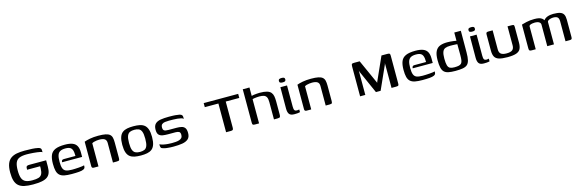

<svg xmlns="http://www.w3.org/2000/svg" viewBox="43 -1556 7831 2603"><g transform="rotate(-15 3958.0 -254.5)"><path d="M301 7Q229 7 179.5 -4Q130 -15 99.5 -41.5Q69 -68 55 -113.5Q41 -159 41 -229Q41 -304 59 -351Q77 -398 112 -423Q147 -448 196 -457Q245 -466 308 -466Q365 -466 411.5 -463.5Q458 -461 488 -454Q510 -450 520.5 -442.5Q531 -435 533.5 -426Q536 -417 536 -408V-382Q529 -389 509.5 -393Q490 -397 464.5 -400.5Q439 -404 412 -406Q385 -408 361 -409Q337 -410 323 -410Q257 -410 218.5 -394.5Q180 -379 163.5 -340Q147 -301 147 -229Q147 -160 162 -121Q177 -82 212 -66Q247 -50 307 -50Q361 -50 393 -60Q425 -70 439.5 -97.5Q454 -125 455 -174Q456 -185 455.5 -193.5Q455 -202 455 -207H272Q272 -229 274.5 -241.5Q277 -254 288 -259Q299 -264 322 -264H555V-175Q555 -123 542.5 -88.5Q530 -54 501.5 -33Q473 -12 423.5 -2.5Q374 7 301 7Z M844 6Q783 6 741.5 -2Q700 -10 675.5 -32Q651 -54 641 -93Q631 -132 631 -194Q631 -268 650 -314Q669 -360 717.5 -381.5Q766 -403 853 -403Q921 -403 961.5 -386.5Q1002 -370 1020 -335Q1038 -300 1038 -246V-182H757Q757 -198 764 -208Q771 -218 790 -218H954L953 -244Q952 -300 929.5 -326Q907 -352 849 -352Q801 -352 774 -337Q747 -322 736 -288.5Q725 -255 725 -196Q725 -135 737.5 -103.5Q750 -72 779.5 -61Q809 -50 862 -50Q881 -50 906.5 -51Q932 -52 958.5 -54Q985 -56 1006 -59Q1027 -62 1034 -65V-51Q1034 -40 1029 -29Q1024 -18 1008 -11Q987 -1 946.5 2.5Q906 6 844 6Z M1153 0Q1125 0 1125 -28V-372Q1155 -384 1206 -393.5Q1257 -403 1322 -403Q1386 -403 1424.5 -395Q1463 -387 1483 -369.5Q1503 -352 1509.5 -324Q1516 -296 1516 -255V-38Q1516 -24 1513.5 -15Q1511 -6 1502.5 -3Q1494 0 1477 0H1422V-275Q1422 -314 1398 -331Q1374 -348 1322 -348Q1306 -348 1286 -345.5Q1266 -343 1248 -338Q1230 -333 1219 -325V0Z M1816 6Q1766 6 1727.5 -1.5Q1689 -9 1661.5 -30Q1634 -51 1620 -92Q1606 -133 1606 -199Q1606 -265 1620 -306Q1634 -347 1661.5 -368Q1689 -389 1727.5 -396.5Q1766 -404 1816 -404Q1864 -404 1902.5 -396.5Q1941 -389 1968 -368Q1995 -347 2009.5 -306Q2024 -265 2024 -199Q2024 -132 2009.5 -91Q1995 -50 1968 -29.5Q1941 -9 1902.5 -1.5Q1864 6 1816 6ZM1816 -44Q1852 -44 1877.5 -55Q1903 -66 1916 -99Q1929 -132 1929 -199Q1929 -266 1916 -299Q1903 -332 1877.5 -343Q1852 -354 1816 -354Q1780 -354 1754 -343Q1728 -332 1714.5 -299Q1701 -266 1701 -199Q1701 -132 1714.5 -99Q1728 -66 1754 -55Q1780 -44 1816 -44Z M2273 4Q2254 4 2228 3Q2202 2 2175.5 -1.5Q2149 -5 2128 -12Q2115 -15 2107.5 -20Q2100 -25 2096.5 -37.5Q2093 -50 2093 -76Q2118 -65 2149 -58.5Q2180 -52 2210.5 -50Q2241 -48 2263 -48Q2290 -48 2316.5 -50Q2343 -52 2365.5 -59Q2388 -66 2401.5 -81Q2415 -96 2415 -122Q2415 -157 2397 -167Q2379 -177 2347 -177H2242Q2203 -177 2169.5 -182Q2136 -187 2115.5 -208Q2095 -229 2095 -279Q2095 -334 2122 -361Q2149 -388 2198.5 -396Q2248 -404 2315 -404Q2340 -404 2373.5 -403Q2407 -402 2436 -397Q2460 -395 2474.5 -389.5Q2489 -384 2496 -374.5Q2503 -365 2503 -346V-323Q2494 -334 2472 -339.5Q2450 -345 2420.5 -348Q2391 -351 2359.5 -351.5Q2328 -352 2301 -352Q2272 -352 2245.5 -348.5Q2219 -345 2203 -331Q2187 -317 2187 -285Q2187 -260 2197 -249Q2207 -238 2225 -235Q2243 -232 2266 -232H2376Q2416 -232 2446 -225Q2476 -218 2493 -195Q2510 -172 2510 -123Q2510 -67 2479 -40Q2448 -13 2395 -4.5Q2342 4 2273 4Z M2819 -460H3303V-403H3113V-39Q3113 -17 3106.5 -8.5Q3100 0 3077 0H3010V-403H2819Z M3416 0Q3392 0 3385.5 -7Q3379 -14 3379 -36V-504H3473V-386Q3485 -390 3504.5 -392.5Q3524 -395 3546.5 -397Q3569 -399 3588 -399Q3651 -399 3688 -388Q3725 -377 3743.5 -355.5Q3762 -334 3768 -302Q3774 -270 3774 -226V-46Q3774 -26 3770.5 -16Q3767 -6 3758 -3Q3749 0 3731 0H3682V-244Q3682 -289 3670 -312Q3658 -335 3633.5 -343.5Q3609 -352 3572 -352Q3558 -352 3538.5 -350.5Q3519 -349 3501.5 -346.5Q3484 -344 3473 -339V0Z M3969 4Q3916 4 3897 -21.5Q3878 -47 3878 -98L3879 -399H3972V-103Q3972 -65 3981.5 -51Q3991 -37 4014 -37Q4023 -37 4034 -39Q4045 -41 4048 -42V-4Q4044 -3 4035 -1Q4026 1 4010 2.5Q3994 4 3969 4ZM3927 -454Q3904 -454 3892.5 -460.5Q3881 -467 3881 -485Q3881 -503 3892 -509.5Q3903 -516 3927 -516Q3950 -516 3960.5 -509.5Q3971 -503 3971 -485Q3971 -467 3960.5 -460.5Q3950 -454 3927 -454Z M4139 0Q4111 0 4111 -28V-372Q4141 -384 4192 -393.5Q4243 -403 4308 -403Q4372 -403 4410.5 -395Q4449 -387 4469 -369.5Q4489 -352 4495.5 -324Q4502 -296 4502 -255V-38Q4502 -24 4499.5 -15Q4497 -6 4488.5 -3Q4480 0 4463 0H4408V-275Q4408 -314 4384 -331Q4360 -348 4308 -348Q4292 -348 4272 -345.5Q4252 -343 4234 -338Q4216 -333 4205 -325V0Z M4891 0V-417Q4891 -447 4898 -453.5Q4905 -460 4932 -460H5008L5159 -125L5161 -117L5163 -119L5165 -127L5314 -460H5395Q5420 -460 5427.5 -454Q5435 -448 5435 -424V-37Q5435 -20 5432 -12.5Q5429 -5 5420.5 -2.5Q5412 0 5396 0H5332V-349L5327 -330L5179 0H5113L4969 -324L4964 -342V0Z M5765 6Q5704 6 5662.5 -2Q5621 -10 5596.5 -32Q5572 -54 5562 -93Q5552 -132 5552 -194Q5552 -268 5571 -314Q5590 -360 5638.5 -381.5Q5687 -403 5774 -403Q5842 -403 5882.5 -386.5Q5923 -370 5941 -335Q5959 -300 5959 -246V-182H5678Q5678 -198 5685 -208Q5692 -218 5711 -218H5875L5874 -244Q5873 -300 5850.5 -326Q5828 -352 5770 -352Q5722 -352 5695 -337Q5668 -322 5657 -288.5Q5646 -255 5646 -196Q5646 -135 5658.5 -103.5Q5671 -72 5700.5 -61Q5730 -50 5783 -50Q5802 -50 5827.5 -51Q5853 -52 5879.5 -54Q5906 -56 5927 -59Q5948 -62 5955 -65V-51Q5955 -40 5950 -29Q5945 -18 5929 -11Q5908 -1 5867.5 2.5Q5827 6 5765 6Z M6032 -201Q6032 -282 6054 -325.5Q6076 -369 6118 -385.5Q6160 -402 6219 -402Q6237 -402 6260.5 -400.5Q6284 -399 6307 -396Q6330 -393 6348 -389.5Q6366 -386 6373 -382L6348 -370V-505H6440L6439 -201Q6439 -133 6429 -92.5Q6419 -52 6396 -32Q6373 -12 6332 -5Q6291 2 6230 2Q6173 2 6134.5 -5.5Q6096 -13 6073.5 -34Q6051 -55 6041.5 -95Q6032 -135 6032 -201ZM6228 -49Q6267 -49 6291 -54.5Q6315 -60 6327.5 -75Q6340 -90 6344 -117.5Q6348 -145 6348 -189L6347 -342Q6337 -343 6320 -344Q6303 -345 6284 -345.5Q6265 -346 6249 -346Q6204 -346 6177 -334.5Q6150 -323 6138 -291Q6126 -259 6126 -199Q6126 -135 6135.5 -103Q6145 -71 6167.5 -60Q6190 -49 6228 -49Z M6630 4Q6577 4 6558 -21.5Q6539 -47 6539 -98L6540 -399H6633V-103Q6633 -65 6642.5 -51Q6652 -37 6675 -37Q6684 -37 6695 -39Q6706 -41 6709 -42V-4Q6705 -3 6696 -1Q6687 1 6671 2.5Q6655 4 6630 4ZM6588 -454Q6565 -454 6553.5 -460.5Q6542 -467 6542 -485Q6542 -503 6553 -509.5Q6564 -516 6588 -516Q6611 -516 6621.5 -509.5Q6632 -503 6632 -485Q6632 -467 6621.5 -460.5Q6611 -454 6588 -454Z M6858 -399V-132Q6858 -86 6883 -67Q6908 -48 6961 -48Q7018 -48 7042.5 -68Q7067 -88 7067 -132V-399Q7068 -399 7075.5 -399Q7083 -399 7092 -399Q7101 -399 7109 -399Q7117 -399 7119 -399Q7135 -399 7144 -397.5Q7153 -396 7156.5 -388.5Q7160 -381 7160 -364V-146Q7160 -93 7144 -59.5Q7128 -26 7084.5 -10.5Q7041 5 6960 5Q6884 5 6841.5 -8Q6799 -21 6781.5 -52.5Q6764 -84 6764 -139V-364Q6764 -385 6771 -392Q6778 -399 6799 -399Q6814 -399 6828.5 -399Q6843 -399 6858 -399Z M7300 0Q7277 0 7269.5 -7Q7262 -14 7262 -37V-371Q7273 -374 7290.5 -379Q7308 -384 7331.5 -389.5Q7355 -395 7383.5 -398Q7412 -401 7443 -401Q7479 -401 7505 -395.5Q7531 -390 7550 -375.5Q7569 -361 7581 -334L7565 -335Q7573 -354 7589 -367.5Q7605 -381 7625.5 -388.5Q7646 -396 7668 -399Q7690 -402 7709 -402Q7769 -402 7803.5 -390.5Q7838 -379 7852.5 -352Q7867 -325 7867 -278V-34Q7867 -13 7859.5 -6.5Q7852 0 7831 0H7774Q7774 -70 7774 -140Q7774 -210 7774 -281Q7773 -324 7754 -339Q7735 -354 7696 -354Q7678 -354 7658.5 -349Q7639 -344 7625.5 -335Q7612 -326 7612 -314V0H7518V-302Q7518 -326 7496 -339.5Q7474 -353 7439 -353Q7418 -353 7400 -349.5Q7382 -346 7370 -340Q7358 -334 7356 -324V0Z"/></g></svg>

Font: Genos Thin Medium
Style: Regular
Weight: 500
Version: Version 1.010